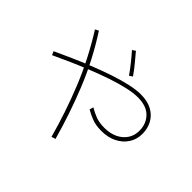

<svg xmlns="http://www.w3.org/2000/svg" viewBox="-186 -1066 1372 1372"><g transform="rotate(45 500.0 -379.5)"><path d="M704 -230Q646 -230 606.5 -245.5Q567 -261 535 -280L544 -309Q576 -290 612.5 -275.5Q649 -261 703 -261Q760 -261 803 -281.5Q846 -302 870.5 -338.5Q895 -375 895 -423Q895 -494 850 -539.5Q805 -585 718 -585Q673 -585 611.5 -571Q550 -557 480.5 -533.5Q411 -510 338.5 -481Q266 -452 197.5 -421.5Q129 -391 71 -364L59 -392Q117 -419 186 -449.5Q255 -480 329 -509.5Q403 -539 474.5 -563Q546 -587 609 -601Q672 -615 719 -615Q785 -615 831 -590.5Q877 -566 901.5 -522.5Q926 -479 926 -423Q926 -367 897.5 -323.5Q869 -280 819 -255Q769 -230 704 -230ZM481 51Q427 -147 350 -337.5Q273 -528 158 -711L184 -725Q302 -542 379.5 -349.5Q457 -157 512 42ZM564 -649Q538 -686 509 -722.5Q480 -759 449 -794L473 -810Q503 -774 533 -738Q563 -702 588 -665Z"/></g></svg>

Font: Murecho Thin ExtraLight
Style: Regular
Weight: 250
Version: Version 1.010